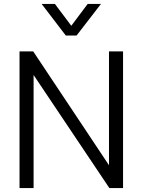

<svg xmlns="http://www.w3.org/2000/svg" viewBox="-20 -963 730 983"><path d="M80 -700H150L538 -117V-700H610V0H540L152 -579V0H80ZM193 -943H261L345 -831L429 -943H497L372 -781H317Z"/></svg>

Font: Stavian Regular
Style: Regular
Weight: 400
Version: Version 1.000; ttfautohint (v1.6)